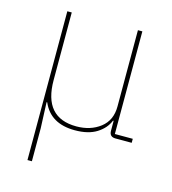

<svg xmlns="http://www.w3.org/2000/svg" viewBox="-106 -593 788 880"><g transform="rotate(15 288.0 -153.0)"><path d="M126 200H105V-506H126V-185Q126 -7 281 -7Q348 -7 394 -42.5Q440 -78 440 -144V-506H461V-19H546V0H469Q440 0 440 -29V-76H437Q422 -38 382.5 -13Q343 12 279 12Q163 12 124 -79H121L126 44Z"/></g></svg>

Font: IBM Plex Sans Thin
Style: Regular
Weight: 100
Designer: Mike Abbink, Paul van der Laan, Pieter van Rosmalen
Foundry: Bold Monday
Version: Version 3.0